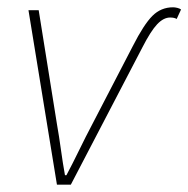

<svg xmlns="http://www.w3.org/2000/svg" viewBox="-20 -506 516 526"><path d="M136 0 58 -478H86L136 -166Q142 -132 147 -95.5Q152 -59 158 -26H162Q179 -58 197 -95Q215 -132 233 -166L344 -380Q374 -439 397.5 -462.5Q421 -486 454 -486Q459 -486 465.5 -484.5Q472 -483 476 -480L464 -454Q461 -456 456.5 -457Q452 -458 446 -458Q428 -458 410.5 -439.5Q393 -421 370 -376L174 0Z"/></svg>

Font: Source Sans 3
Style: Italic
Weight: 200
Italic angle: -11°
Designer: Paul D. Hunt
Foundry: Adobe
Version: Version 3.046;hotconv 1.0.118;makeotfexe 2.5.65603